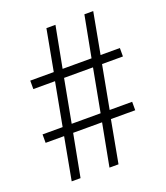

<svg xmlns="http://www.w3.org/2000/svg" viewBox="-132 -806 778 898"><g transform="rotate(-20 256.5 -357.0)"><path d="M70 0 109 -211H17V-253H117L157 -467H49V-509H166L204 -714H249L210 -509H354L393 -714H437L399 -509H495V-467H391L351 -253H463V-211H342L303 0H258L298 -211H154L114 0ZM162 -253H306L346 -467H202Z"/></g></svg>

Font: Noto Serif Lao SemiCondensed Light
Style: Regular
Weight: 300
Width: 4
Designer: Monotype Design Team
Foundry: Monotype Imaging Inc.
Version: Version 2.003; ttfautohint (v1.8.4.7-5d5b)